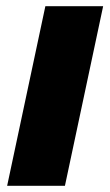

<svg xmlns="http://www.w3.org/2000/svg" viewBox="-20 -598 355 618"><path d="M3 0 126 -578H312L189 0Z"/></svg>

Font: Noto Serif Tamil Condensed Black
Style: Italic
Weight: 900
Width: 3
Italic angle: -12°
Designer: Indian Type Foundry, Tom Grace, and the Monotype Design Team
Foundry: Monotype Imaging Inc.
Version: Version 2.003; ttfautohint (v1.8.4.7-5d5b)